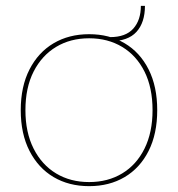

<svg xmlns="http://www.w3.org/2000/svg" viewBox="-20 -627 609 657"><path d="M285 -510Q354 -510 406.5 -479Q459 -448 488.5 -389.5Q518 -331 518 -250Q518 -169 488.5 -110.5Q459 -52 406.5 -21Q354 10 285 10Q216 10 163.5 -21Q111 -52 81 -110.5Q51 -169 51 -250Q51 -331 81 -389.5Q111 -448 163.5 -479Q216 -510 285 -510ZM285 -496Q221 -496 172 -466.5Q123 -437 95 -382Q67 -327 67 -250Q67 -174 95 -118.5Q123 -63 172 -33.5Q221 -4 285 -4Q349 -4 398 -33.5Q447 -63 474.5 -118.5Q502 -174 502 -250Q502 -327 474.5 -382Q447 -437 398 -466.5Q349 -496 285 -496ZM357 -486V-500Q410 -500 436 -529Q462 -558 462 -607H476Q476 -550 447 -518Q418 -486 357 -486Z"/></svg>

Font: Work Sans Thin
Style: Regular
Weight: 250
Designer: Wei Huang
Foundry: Wei Huang
Version: Version 2.012